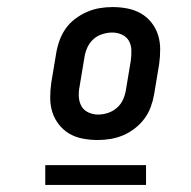

<svg xmlns="http://www.w3.org/2000/svg" viewBox="-20 -713 540 543"><path d="M256 -317Q235 -317 214 -321Q193 -325 176 -335Q159 -345 146.5 -361Q134 -377 128 -396Q122 -415 122 -436.5Q122 -458 125 -479L139 -563Q142 -581 148.5 -599Q155 -617 166 -632.5Q177 -648 193 -660Q209 -672 226.5 -679.5Q244 -687 262 -690Q280 -693 298 -693Q320 -693 340.5 -689Q361 -685 378.5 -675Q396 -665 408.5 -649Q421 -633 427 -614Q433 -595 433 -573.5Q433 -552 430 -531L416 -447Q413 -429 406.5 -411Q400 -393 388.5 -377.5Q377 -362 361.5 -350Q346 -338 328.5 -330.5Q311 -323 292.5 -320Q274 -317 256 -317ZM257 -389Q271 -389 285 -393.5Q299 -398 310.5 -408Q322 -418 328 -431.5Q334 -445 336 -458L350 -542Q352 -557 351.5 -571.5Q351 -586 344.5 -597.5Q338 -609 325 -615Q312 -621 297 -621Q284 -621 269.5 -616.5Q255 -612 244 -602Q233 -592 227 -578.5Q221 -565 219 -552L205 -468Q202 -453 203 -438.5Q204 -424 210.5 -412.5Q217 -401 230 -395Q243 -389 257 -389ZM393 -190H108V-246H393Z"/></svg>

Font: Iosevka SS04 Medium
Style: Italic
Weight: 500
Italic angle: -9°
Monospace: yes
Designer: Belleve Invis
Foundry: Belleve Invis
Version: Version 19.0.0; ttfautohint (v1.8.4)